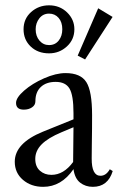

<svg xmlns="http://www.w3.org/2000/svg" viewBox="-20 -705 460 736"><path d="M168 -500.5Q125 -500.5 97.7 -526.6Q70.3 -552.7 70.3 -592.8Q70.3 -632.8 99.1 -658.7Q127.9 -684.6 168 -684.6Q209 -684.6 237.1 -657.5Q265.1 -630.4 265.1 -592.8Q265.1 -553.2 236.3 -526.9Q207.5 -500.5 168 -500.5ZM306.2 -477.1 277.8 -491.7 356.4 -673.3 411.6 -640.1ZM168 -532.2Q191.4 -532.2 205.1 -549.6Q218.8 -566.9 218.8 -592.8Q218.8 -620.1 204.6 -636.5Q190.4 -652.8 168 -652.8Q145 -652.8 130.9 -634.8Q116.7 -616.7 116.7 -592.8Q116.7 -566.4 131.3 -549.3Q146 -532.2 168 -532.2ZM145.5 11.2Q99.1 11.2 67.9 -15.6Q36.6 -42.5 36.6 -85Q36.6 -156.2 144.5 -200.2L261.7 -247.6V-271Q261.7 -340.3 246.3 -365.7Q231 -391.1 193.4 -391.1Q157.2 -391.1 136.5 -371.6Q115.7 -352.1 115.7 -316.9Q115.7 -302.2 102.8 -293.5Q89.8 -284.7 71.3 -284.7Q41.5 -284.7 41.5 -310.5Q41.5 -330.6 72.5 -357.7Q103.5 -384.8 148.9 -404.8Q194.3 -424.8 231.4 -424.8Q289.1 -424.8 311 -390.1Q333 -355.5 333 -263.7Q333 -238.8 332.8 -211.2Q332.5 -183.6 332 -149.9Q331.5 -116.2 331.5 -97.7Q331.1 -31.2 365.2 -31.2Q386.7 -31.2 400.9 -56.2L412.1 -49.3Q393.6 11.2 335.9 11.2Q307.6 11.2 287.1 -4.9Q266.6 -21 261.7 -56.6Q215.3 11.2 145.5 11.2ZM115.2 -95.7Q115.2 -66.4 133.1 -50.5Q150.9 -34.7 177.2 -34.7Q224.1 -34.7 260.3 -84L261.7 -217.3L215.3 -197.8Q164.1 -176.3 139.6 -151.6Q115.2 -127 115.2 -95.7Z"/></svg>

Font: Elstob 18pt
Style: Regular
Weight: 400
Designer: Peter S. Baker
Version: Version 1.015